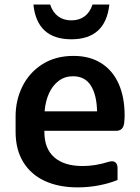

<svg xmlns="http://www.w3.org/2000/svg" viewBox="-20 -812 619 847"><path d="M529.8 -302.7Q529.8 -290 527.8 -268.6Q525.4 -251.5 516.6 -243.2Q507.8 -234.9 491.7 -234.9H408.2H175.8V-230Q175.8 -156.2 219.5 -117.9Q263.2 -79.6 344.7 -79.6Q400.9 -79.6 459 -98.1Q467.8 -100.6 473.6 -100.6Q485.4 -100.6 491.9 -92.8Q498.5 -85 498.5 -70.3V-18.1Q463.4 -3.4 417.5 5.6Q371.6 14.6 321.8 14.6Q239.3 14.6 177.7 -13.7Q116.2 -42 82.5 -97.2Q48.8 -152.3 48.8 -230.5V-298.8Q48.8 -370.1 79.1 -431.2Q109.4 -492.2 167.2 -528.8Q225.1 -565.4 304.2 -565.4Q376 -565.4 426.8 -533.2Q477.5 -501 503.7 -441.9Q529.8 -382.8 529.8 -302.7ZM176.8 -320.8H408.2Q406.7 -393.1 380.9 -434.3Q355 -475.6 301.8 -475.6Q266.1 -475.6 239 -455.3Q211.9 -435.1 196 -399.9Q180.2 -364.7 176.8 -320.8ZM127.4 -792H201.2Q212.4 -757.8 236.3 -740Q260.3 -722.2 294.9 -722.2Q329.6 -722.2 353.3 -740Q377 -757.8 388.2 -792H462.4Q445.8 -638.7 294.9 -638.7Q143.1 -638.7 127.4 -792Z"/></svg>

Font: Lycee Sans SemiBold
Style: Regular
Weight: 600
Designer: Justin Alvin
Foundry: Alkove Design
Version: Version 1.030